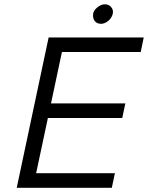

<svg xmlns="http://www.w3.org/2000/svg" viewBox="-20 -888 700 908"><path d="M210 -710.9H659.7L645.5 -642.1H272.9L221.2 -398.9H572.8L558.1 -330.1H206.5L150.9 -68.8H523.4L508.8 0H59.1ZM502.9 -857.4Q518.1 -842.3 513.2 -822.5Q508.3 -802.7 491.7 -789.1Q475.1 -775.4 458 -775.4Q440.9 -775.4 430.4 -785.9Q419.9 -796.4 419.9 -816.4Q419.9 -836.4 439 -852.1Q458 -867.7 475.3 -867.7Q492.7 -867.7 502.9 -857.4Z"/></svg>

Font: Tuffy
Style: Italic
Weight: 400
Italic angle: -12°
Designer: Thatcher Ulrich, Karoly Barta and Michael Everson
Version: Version 001.271